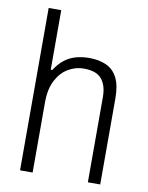

<svg xmlns="http://www.w3.org/2000/svg" viewBox="-82 -783 649 842"><g transform="rotate(10 242.0 -361.5)"><path d="M66 0V-723H122V-458H129Q148 -488 171 -505.5Q194 -523 221.5 -530.5Q249 -538 280 -538Q323 -538 355.5 -523.5Q388 -509 405.5 -475Q423 -441 423 -383V0H368V-378Q368 -409 360.5 -430Q353 -451 340 -464Q327 -477 307.5 -482.5Q288 -488 264 -488Q228 -488 195.5 -469Q163 -450 142.5 -411Q122 -372 122 -312V0Z"/></g></svg>

Font: Archivo SemiCondensed ExtraLight
Style: Regular
Weight: 250
Width: 4
Designer: Hector Gatti
Foundry: Omnibus-Type
Version: Version 2.001